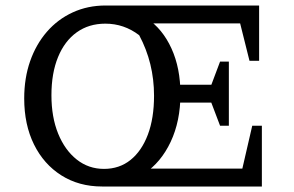

<svg xmlns="http://www.w3.org/2000/svg" viewBox="-20 -678 1070 698"><path d="M897 -221H932V0H351Q267 0 203 -40.5Q139 -81 103.5 -153Q68 -225 68 -320Q68 -394 89.5 -455.5Q111 -517 150.5 -562.5Q190 -608 244.5 -633Q299 -658 364 -658H922V-457H887L853 -593H489L514 -611Q571 -573 603.5 -501.5Q636 -430 636 -336Q636 -238 600.5 -162.5Q565 -87 504 -47L479 -65H861ZM167 -332Q167 -252 191.5 -192Q216 -132 259 -98Q302 -64 358 -64Q414 -64 454.5 -96.5Q495 -129 517.5 -188.5Q540 -248 540 -330Q540 -449 486 -550Q431 -592 363 -592Q303 -592 259 -560.5Q215 -529 191 -470.5Q167 -412 167 -332ZM780 -221 736 -337 780 -454H812V-221ZM582 -305V-370H783V-305Z"/></svg>

Font: Piazzolla Thin Medium
Style: Regular
Weight: 500
Version: Version 2.005